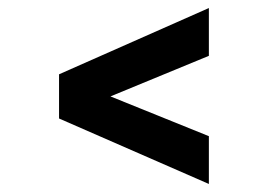

<svg xmlns="http://www.w3.org/2000/svg" viewBox="-20 -537 672 478"><path d="M500 -517 127 -352V-242L500 -79V-198L255 -297L500 -398Z"/></svg>

Font: HB Figtree Prototype
Style: Bold
Weight: 700
Designer: Alfredo Marco Pradil
Foundry: Hanken Design Co.®
Version: Version 1.002;Glyphs 3.2 (3228)